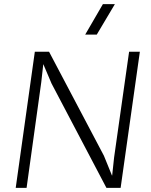

<svg xmlns="http://www.w3.org/2000/svg" viewBox="-20 -911 731 931"><path d="M658.2 -660.2 564.9 0H496.1L230 -505.9L189.9 -600.1L180.2 -513.2L108.9 0H56.2L148.9 -660.2H217.8L483.9 -155.8L522.9 -60.1H523.9L533.2 -147L606 -660.2ZM393.1 -743.2 479 -891.1H537.1L449.2 -743.2Z"/></svg>

Font: Human Sans Light
Style: Italic
Weight: 300
Italic angle: -8°
Designer: Tim Radville
Foundry: Continuum
Version: Version 1.000;FEAKit 1.0